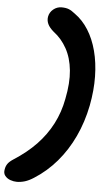

<svg xmlns="http://www.w3.org/2000/svg" viewBox="-127 -855 668 1157"><g transform="rotate(5 206.5 -276.5)"><path d="M19 259Q1 259 -19 252Q-39 245 -51.5 229.5Q-64 214 -59 190Q-56 171 -46 156.5Q-36 142 -13 127Q67 76 123.5 17Q180 -42 216.5 -112.5Q253 -183 268 -264Q288 -362 280.5 -437.5Q273 -513 242 -569Q211 -625 163 -661Q137 -683 127 -704.5Q117 -726 121 -749Q126 -776 148 -794Q170 -812 198 -812Q224 -812 241.5 -805Q259 -798 280 -781Q328 -747 362 -693Q396 -639 414.5 -568.5Q433 -498 434.5 -414.5Q436 -331 418 -237Q398 -136 357 -48.5Q316 39 256.5 108.5Q197 178 121 226Q93 244 68.5 251.5Q44 259 19 259Z"/></g></svg>

Font: Shantell Sans Light
Style: Bold Italic
Weight: 700
Italic angle: -11°
Version: Version 1.011;[c5ecc13dd]